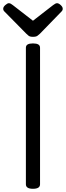

<svg xmlns="http://www.w3.org/2000/svg" viewBox="-36 -1160 410 1194"><path d="M169 14Q147 14 136 7Q125 0 125 -14V-863Q125 -877 136 -883.5Q147 -890 169 -890Q191 -890 202 -883.5Q213 -877 213 -863V-14Q213 0 202 7Q191 14 169 14ZM319 -1140Q329 -1140 341.5 -1128.5Q354 -1117 354 -1106Q354 -1104 353.5 -1100Q353 -1096 348 -1090L213 -951Q206 -945 197.5 -938Q189 -931 169 -931Q150 -931 141.5 -938Q133 -945 127 -951L-10 -1090Q-15 -1096 -15.5 -1100Q-16 -1104 -16 -1106Q-16 -1117 -3 -1128.5Q10 -1140 19 -1140Q26 -1140 31.5 -1136.5Q37 -1133 44 -1128L169 -1031L294 -1128Q302 -1133 307 -1136.5Q312 -1140 319 -1140Z"/></svg>

Font: Playwrite AT
Style: Regular
Weight: 400
Designer: Veronika Burian, José Scaglione
Foundry: TypeTogether
Version: Version 1.002